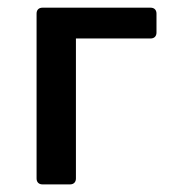

<svg xmlns="http://www.w3.org/2000/svg" viewBox="-20 -485 458 505"><path d="M76.2 -449.2V-15.6C76.2 -5.9 82 0 91.8 0H164.1C173.8 0 179.7 -5.9 179.7 -15.6V-383.8H376C385.7 -383.8 391.6 -389.6 391.6 -399.4V-449.2C391.6 -459 385.7 -464.8 376 -464.8H91.8C82 -464.8 76.2 -459 76.2 -449.2Z"/></svg>

Font: Ed Sans Neue Medium
Style: Regular
Weight: 500
Designer: Stephen Hutchings
Version: Version 1.004;PS 001.004;hotconv 1.0.88;makeotf.lib2.5.64775